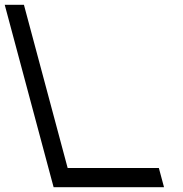

<svg xmlns="http://www.w3.org/2000/svg" viewBox="-153 -760 763 800"><path d="M-122.6 -700 59.6 -20 70.4 20H110.4H490.4H530.4L508.9 -60H468.9H128.9L-42.6 -700L-53.3 -740H-133.3Z"/></svg>

Font: Nordica Advanced
Style: RegularLObl
Weight: 300
Version: Version 1.07